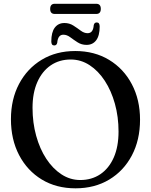

<svg xmlns="http://www.w3.org/2000/svg" viewBox="-20 -984 802 1018"><path d="M379 -713.5Q481 -713.5 558.5 -666.5Q636 -619.5 679.2 -537.2Q722.5 -455 722.5 -349.5Q722.5 -242 679.2 -160Q636 -78 559 -31.8Q482 14.5 380.5 14.5Q278.5 14.5 201.5 -32.2Q124.5 -79 81.2 -161.8Q38 -244.5 38 -352Q38 -457.5 81 -539Q124 -620.5 200.8 -667Q277.5 -713.5 379 -713.5ZM608.5 -286.5Q608.5 -365 589.2 -434Q570 -503 535.5 -555.8Q501 -608.5 455 -638.5Q409 -668.5 355 -668.5Q294.5 -668.5 249 -637.5Q203.5 -606.5 178 -549Q152.5 -491.5 152.5 -412.5Q152.5 -333.5 171.8 -264Q191 -194.5 225.5 -142Q260 -89.5 306 -59.5Q352 -29.5 405.5 -29.5Q466 -29.5 511.8 -60.2Q557.5 -91 583 -148.5Q608.5 -206 608.5 -286.5ZM439 -746Q412.5 -746 391.5 -759.5Q370.5 -773 352.5 -786.5Q334.5 -800 316 -800Q287 -800 283.5 -757.5Q280.5 -743 267.5 -743Q252 -743 252 -764.5Q252 -813 270.5 -837.5Q289 -862 321.5 -862Q348 -862 369 -848.5Q390 -835 408 -821.5Q426 -808 444.5 -808Q474 -808 477 -850.5Q480 -865 493 -865Q508.5 -865 508.5 -843.5Q508.5 -795 490 -770.5Q471.5 -746 439 -746ZM246 -936.5Q246 -964 270.5 -964H490Q514.5 -964 514.5 -937Q514.5 -910 490 -910H270.5Q246 -910 246 -936.5Z"/></svg>

Font: Fraunces 72pt S050
Style: Regular
Weight: 400
Version: Version 1.000; ttfautohint (v1.8.3)